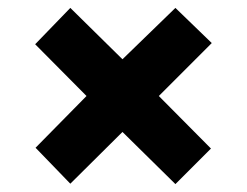

<svg xmlns="http://www.w3.org/2000/svg" viewBox="-20 -596 626 486"><path d="M424 -576 516 -487 382 -353 514 -220 424 -130 290 -262 158 -131 70 -222 199 -353 69 -484 158 -576 290 -446Z"/></svg>

Font: Noto Sans Thai Black
Style: Regular
Weight: 900
Version: Version 2.001